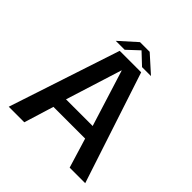

<svg xmlns="http://www.w3.org/2000/svg" viewBox="-209 -947 1100 1100"><g transform="rotate(45 341.0 -397.0)"><path d="M31 0H157L212.5 -180.5H469.5L524.5 0H650.5L428 -676H254ZM233 -262 340.5 -604H342L449 -262ZM197.5 -700.5H270L340.5 -766.5L410.5 -700.5H483L379.5 -793.5H301Z"/></g></svg>

Font: Anybody UltraCondensed Thin Medium
Style: Regular
Weight: 500
Version: Version 1.111